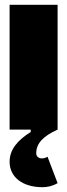

<svg xmlns="http://www.w3.org/2000/svg" viewBox="-20 -540 280 800"><path d="M20 -520V0H108V10C52 45 20 84 20 134C20 198 74 240 157 240C176 240 198 236 220 223L178 113C170 118 162 120 155 120C138 120 131 109 131 99C131 56 161 27 220 0V-520Z"/></svg>

Font: MikodacsPCS
Style: Regular
Weight: 900
Designer: gluk (gluksza@wp.pl)
Foundry: gluk (gluksza@wp.pl)
Version: Version 0.27